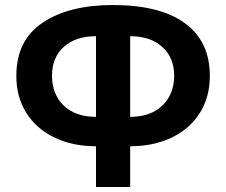

<svg xmlns="http://www.w3.org/2000/svg" viewBox="-20 -744 900 764"><path d="M362 -162Q269 -162 197 -196.5Q125 -231 85 -294.5Q45 -358 45 -442Q45 -584 150 -654Q255 -724 429 -724Q617 -724 716 -651.5Q815 -579 815 -442Q815 -357 774.5 -293.5Q734 -230 662 -196Q590 -162 498 -162V0H362ZM362 -600Q282 -600 234.5 -558Q187 -516 187 -443Q187 -368 234 -323.5Q281 -279 362 -279ZM673 -443Q673 -515 625.5 -557.5Q578 -600 498 -600V-279Q579 -279 626 -324Q673 -369 673 -443Z"/></svg>

Font: Noto Sans Georgian
Style: Regular
Weight: 600
Designer: Monotype Design team
Foundry: Monotype Imaging Inc.
Version: Version 1.000